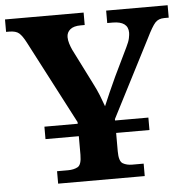

<svg xmlns="http://www.w3.org/2000/svg" viewBox="-51 -765 796 815"><g transform="rotate(-5 346.5 -357.0)"><path d="M164 0V-53H211Q235 -53 252 -62Q269 -71 269 -114V-193H127V-246H269V-253L84 -608Q69 -637 55.5 -649Q42 -661 13 -661H0V-714H335V-661H318Q288 -661 273 -648.5Q258 -636 258 -616Q258 -603 262.5 -588.5Q267 -574 273 -561L347 -414Q363 -383 373 -358Q383 -333 391 -310Q402 -336 415.5 -367Q429 -398 445 -432L503 -552Q514 -574 517 -589Q520 -604 520 -612Q520 -661 454 -661H431V-714H693V-661H674Q649 -661 635 -645.5Q621 -630 598 -583L428 -252V-246H570V-193H428V-115Q428 -72 444.5 -62.5Q461 -53 484 -53H533V0Z"/></g></svg>

Font: NotoSerif-Bold
Style: Regular
Weight: 700
Designer: Monotype Design Team
Foundry: Monotype Imaging Inc.
Version: Version 2.007; ttfautohint (v1.8) -l 8 -r 50 -G 200 -x 14 -D